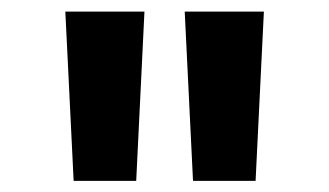

<svg xmlns="http://www.w3.org/2000/svg" viewBox="-20 -748 582 340"><path d="M110.4 -427.7 95.7 -727.5H235.8L221.2 -427.7ZM321.8 -427.7 307.1 -727.5H447.3L432.6 -427.7Z"/></svg>

Font: Inter 16pt
Style: Bold
Weight: 700
Version: Version 4.001;git-66647c0bb